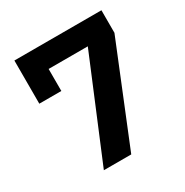

<svg xmlns="http://www.w3.org/2000/svg" viewBox="-162 -829 923 959"><g transform="rotate(-30 300.0 -349.0)"><path d="M164 0 404 -576H178V-449H51V-698H553V-568L322 0Z"/></g></svg>

Font: iA Writer Duo V
Style: Regular
Weight: 400
Designer: Mike Abbink, Paul van der Laan, Pieter van Rosmalen, Oliver Reichenstein
Foundry: Information Architects Inc.
Version: Version 2.000